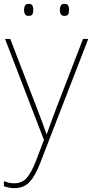

<svg xmlns="http://www.w3.org/2000/svg" viewBox="-26 -729 476 992"><path d="M0 -528H27L164 -172Q182 -124 194.5 -91Q207 -58 214 -37H216Q224 -59 235.5 -91Q247 -123 264 -168L403 -528H430L181 115Q156 180 126.5 211.5Q97 243 48 243Q21 243 -6 233V207Q8 212 20 215Q32 218 48 218Q86 218 110.5 192Q135 166 160 102L201 -6ZM98 -678Q98 -690 103 -699.5Q108 -709 121 -709Q138 -709 142 -699.5Q146 -690 146 -678Q146 -665 142 -656Q138 -647 121 -647Q108 -647 103 -656Q98 -665 98 -678ZM283 -678Q283 -690 288 -699.5Q293 -709 306 -709Q323 -709 327 -699.5Q331 -690 331 -678Q331 -665 327 -656Q323 -647 306 -647Q293 -647 288 -656Q283 -665 283 -678Z"/></svg>

Font: Noto Sans Syriac Western Thin
Style: Regular
Weight: 100
Designer: Patrick Giasson and the Monotype Design Team
Foundry: Monotype Imaging Inc.
Version: Version 3.000; ttfautohint (v1.8.4.7-5d5b)